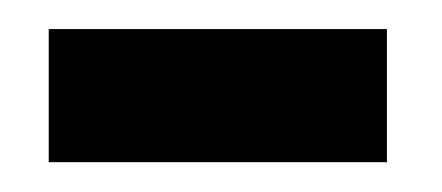

<svg xmlns="http://www.w3.org/2000/svg" viewBox="-20 -305 304 132"><path d="M13.5 -193.5H246V-285H13.5Z"/></svg>

Font: Anybody ExtraCondensed
Style: Bold
Weight: 700
Width: 2
Version: Version 1.113;gftools[0.9.25]